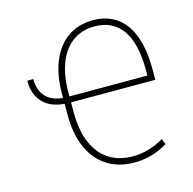

<svg xmlns="http://www.w3.org/2000/svg" viewBox="-106 -824 945 941"><g transform="rotate(-15 366.5 -353.5)"><path d="M206.1 -386.7V-405.3Q206.1 -501.5 234.9 -571.8Q263.7 -642.1 317.6 -679.4Q371.6 -716.8 445.3 -716.8Q552.7 -716.8 609.4 -637.7Q666 -558.6 666 -409.2V-355.5H238.3V-301.8Q238.3 -213.9 264.9 -150.9Q291.5 -87.9 342 -54.7Q392.6 -21.5 462.9 -21.5Q544.4 -21.5 621.1 -66.4L632.8 -38.1Q554.7 9.8 462.9 9.8Q383.3 9.8 325.4 -27.3Q267.6 -64.5 236.8 -133.8Q206.1 -203.1 206.1 -298.8V-356.9Q135.7 -361.8 96.9 -402.8Q58.1 -443.8 58.6 -513.7H88.9Q88.9 -457 119.1 -424.3Q149.4 -391.6 206.1 -386.7ZM633.8 -385.7V-416Q633.8 -548.3 585.9 -616.9Q538.1 -685.5 445.3 -685.5Q380.9 -685.5 334.2 -651.9Q287.6 -618.2 262.9 -554.9Q238.3 -491.7 238.3 -404.3V-385.7Z"/></g></svg>

Font: Pretendard Std Thin
Style: Regular
Weight: 100
Designer: Base glyphs from Inter by Rasmus Andersson; Hangeul glyphs from Noto Sans CJK(Source Han Sans) by Jang Soo-young and Kan
Foundry: Kil Hyung-jin
Version: Version 1.309